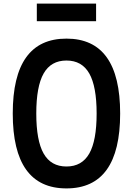

<svg xmlns="http://www.w3.org/2000/svg" viewBox="-20 -1032 740 1069"><path d="M350 17Q51 17 51 -400Q51 -817 350 -817Q649 -817 649 -400Q649 17 350 17ZM350 -105Q436 -105 477 -177Q518 -249 518 -400Q518 -551 477 -623Q436 -695 350 -695Q264 -695 223 -623Q182 -551 182 -400Q182 -249 223 -177Q264 -105 350 -105ZM185 -914V-1012H515V-914Z"/></svg>

Font: Martian Mono Medium
Style: Regular
Weight: 500
Monospace: yes
Designer: Roman Shamin
Foundry: Evil Martians
Version: Version 1.000; ttfautohint (v1.8.4.7-5d5b)